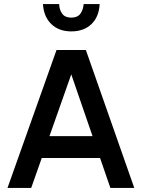

<svg xmlns="http://www.w3.org/2000/svg" viewBox="-20 -928 699 948"><path d="M152 -256H503V-148H152ZM17 0 259 -681H404L643 0H525L318 -601H346L134 0ZM332 -773Q271 -773 233.5 -809Q196 -845 192 -908H272Q273 -880 287 -860.5Q301 -841 332 -841Q363 -841 377 -860.5Q391 -880 393 -908H472Q469 -845 431.5 -809Q394 -773 332 -773Z"/></svg>

Font: Gabarito Medium
Style: Regular
Weight: 500
Designer: Leandro Assis / Alvaro Franca / Felipe Casaprima
Foundry: Naipe Foundry
Version: Version 1.000